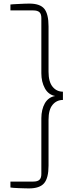

<svg xmlns="http://www.w3.org/2000/svg" viewBox="-20 -888 412 1068"><path d="M330 -332Q295 -332 272.5 -305Q250 -278 250 -222V33Q250 102 225.5 131Q201 160 141 160Q132 160 116 159.5Q100 159 84.5 158.5Q69 158 55.5 157Q42 156 38 155V122H165Q189 122 199.5 112Q210 102 210 80V-231Q210 -254 215 -275.5Q220 -297 229.5 -313.5Q239 -330 253.5 -340.5Q268 -351 287 -354Q249 -361 229.5 -397Q210 -433 210 -480V-788Q210 -810 199.5 -820Q189 -830 165 -830H38V-863Q42 -864 55.5 -864.5Q69 -865 85.5 -866Q102 -867 118 -867.5Q134 -868 143 -868Q203 -868 226.5 -839Q250 -810 250 -741V-489Q250 -433 272.5 -405.5Q295 -378 330 -378Z"/></svg>

Font: Encode Sans Wide
Style: Thin
Weight: 100
Designer: Pablo Impallari, Andres Torresi
Foundry: Pablo Impallari, Andres Torresi
Version: Version 1.000; ttfautohint (v1.00) -l 8 -r 50 -G 200 -x 14 -